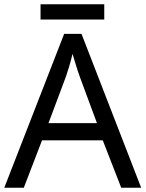

<svg xmlns="http://www.w3.org/2000/svg" viewBox="-20 -875 679 895"><path d="M545 0 459 -221H176L91 0H0L279 -717H360L638 0ZM352 -517Q349 -525 342 -546Q335 -567 328.5 -589.5Q322 -612 318 -624Q311 -593 302 -563.5Q293 -534 287 -517L206 -301H432ZM466 -855V-784H169V-855Z"/></svg>

Font: Noto Sans Limbu
Style: Regular
Weight: 400
Designer: Monotype Design Team
Foundry: Monotype Imaging Inc.
Version: Version 2.004; ttfautohint (v1.8.4.7-5d5b)